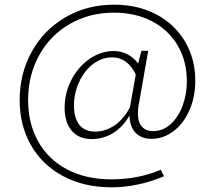

<svg xmlns="http://www.w3.org/2000/svg" viewBox="-20 -623 918 820"><path d="M572 -173Q569 -154 569 -138Q569 -101 586 -82Q603 -63 634 -63Q676 -63 709 -93Q742 -123 760 -172Q778 -221 778 -276Q778 -362 739 -428.5Q700 -495 629.5 -532Q559 -569 467 -569Q362 -569 278 -520.5Q194 -472 147 -386.5Q100 -301 100 -195Q100 -96 143 -19Q186 58 266.5 100.5Q347 143 456 143Q569 143 667 102L680 130Q567 177 456 177Q339 177 250 129.5Q161 82 112.5 -2.5Q64 -87 64 -195Q64 -310 116 -403Q168 -496 260 -549.5Q352 -603 467 -603Q569 -603 647.5 -561.5Q726 -520 770 -446Q814 -372 814 -278Q814 -208 788.5 -151Q763 -94 720 -62Q677 -30 626 -30Q584 -30 559 -56Q534 -82 533 -130Q505 -80 462.5 -54.5Q420 -29 372 -29Q316 -29 286 -65Q256 -101 256 -163Q256 -226 285 -282Q314 -338 362.5 -371.5Q411 -405 465 -405Q529 -405 570 -352L584 -406H613ZM535 -165 537 -176 560 -305Q524 -378 459 -378Q415 -378 377.5 -349.5Q340 -321 318 -273Q296 -225 296 -171Q296 -120 318.5 -90.5Q341 -61 387 -61Q429 -61 468 -86.5Q507 -112 535 -165Z"/></svg>

Font: Ysabeau Light
Style: Regular
Weight: 300
Designer: Christian Thalmann (Catharsis Fonts)
Version: Version 0.003